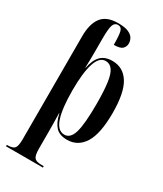

<svg xmlns="http://www.w3.org/2000/svg" viewBox="-242 -855 999 1176"><g transform="rotate(30 257.5 -267.5)"><path d="M11 231V221H16Q53 221 65.5 206Q78 191 78 142V-586Q78 -673 113 -719.5Q148 -766 230 -766Q278 -766 303.5 -754.5Q329 -743 338.5 -725.5Q348 -708 348 -691Q348 -668 332.5 -652.5Q317 -637 272 -637Q272 -705 265 -730.5Q258 -756 234 -756Q211 -756 202 -731.5Q193 -707 193 -634V-536Q193 -509 192.5 -483Q192 -457 191 -429H193Q205 -490 234 -519Q263 -548 315 -548Q392 -548 433.5 -481.5Q475 -415 475 -272Q475 -125 432.5 -57.5Q390 10 314 10Q260 10 233 -19.5Q206 -49 193 -107H191Q192 -72 192.5 -37.5Q193 -3 193 33V142Q193 191 206 206Q219 221 254 221H272V231ZM284 -9Q327 -9 344.5 -69.5Q362 -130 362 -270Q362 -364 354 -420.5Q346 -477 327.5 -502Q309 -527 280 -527Q235 -527 213.5 -460.5Q192 -394 192 -269Q192 -143 214 -76Q236 -9 284 -9Z"/></g></svg>

Font: Noto Serif Display ExtraCondensed SemiBold
Style: Regular
Weight: 600
Width: 2
Designer: Monotype Design Team
Foundry: Monotype Imaging Inc.
Version: Version 2.009